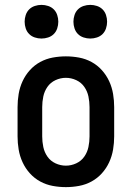

<svg xmlns="http://www.w3.org/2000/svg" viewBox="-20 -759 540 787"><path d="M250 8Q223 8 196 3Q169 -2 145 -15Q121 -28 102.5 -48.5Q84 -69 72.5 -94Q61 -119 56.5 -146Q52 -173 52 -200V-320Q52 -347 56.5 -374Q61 -401 72.5 -426Q84 -451 102.5 -471.5Q121 -492 145 -505Q169 -518 196 -523Q223 -528 250 -528Q277 -528 304 -523Q331 -518 355 -505Q379 -492 397.5 -471.5Q416 -451 427.5 -426Q439 -401 443.5 -374Q448 -347 448 -320V-200Q448 -173 443.5 -146Q439 -119 427.5 -94Q416 -69 397.5 -48.5Q379 -28 355 -15Q331 -2 304 3Q277 8 250 8ZM250 -80Q272 -80 292.5 -89.5Q313 -99 325.5 -117Q338 -135 342.5 -156.5Q347 -178 347 -200V-320Q347 -342 342.5 -363.5Q338 -385 325.5 -403Q313 -421 292.5 -430.5Q272 -440 250 -440Q228 -440 207.5 -430.5Q187 -421 174.5 -403Q162 -385 157.5 -363.5Q153 -342 153 -320V-200Q153 -178 157.5 -156.5Q162 -135 174.5 -117Q187 -99 207.5 -89.5Q228 -80 250 -80ZM350 -601Q336 -601 322.5 -605.5Q309 -610 299.5 -619.5Q290 -629 285.5 -642.5Q281 -656 281 -670Q281 -684 285.5 -697.5Q290 -711 299.5 -720.5Q309 -730 322.5 -734.5Q336 -739 350 -739Q364 -739 377.5 -734.5Q391 -730 400.5 -720.5Q410 -711 414.5 -697.5Q419 -684 419 -670Q419 -656 414.5 -642.5Q410 -629 400.5 -619.5Q391 -610 377.5 -605.5Q364 -601 350 -601ZM150 -601Q136 -601 122.5 -605.5Q109 -610 99.5 -619.5Q90 -629 85.5 -642.5Q81 -656 81 -670Q81 -684 85.5 -697.5Q90 -711 99.5 -720.5Q109 -730 122.5 -734.5Q136 -739 150 -739Q164 -739 177.5 -734.5Q191 -730 200.5 -720.5Q210 -711 214.5 -697.5Q219 -684 219 -670Q219 -656 214.5 -642.5Q210 -629 200.5 -619.5Q191 -610 177.5 -605.5Q164 -601 150 -601Z"/></svg>

Font: Iosevka SS18 Semibold
Style: Regular
Weight: 600
Monospace: yes
Designer: Belleve Invis
Foundry: Belleve Invis
Version: Version 25.1.1; ttfautohint (v1.8.4)